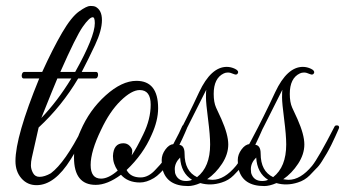

<svg xmlns="http://www.w3.org/2000/svg" viewBox="-20 -622 1161 646"><path d="M32 -80Q32 -163 112 -358H60Q55 -358 53.5 -363.5Q52 -369 54.5 -374.5Q57 -380 62 -380H122Q158 -459 189 -512Q220 -565 246 -583.5Q272 -602 283.5 -602Q295 -602 300 -600Q323 -589 323 -554.5Q323 -520 300 -471Q277 -422 255 -380H303Q308 -380 309.5 -374.5Q311 -369 308.5 -363.5Q306 -358 301 -358H243Q188 -265 110 -193L87 -91Q84 -78 84 -65.5Q84 -53 91 -40Q98 -27 113 -27Q130 -27 151 -39Q199 -75 257 -190Q261 -199 266.5 -201Q272 -203 273 -198.5Q274 -194 270 -184Q237 -115 218 -86Q164 1 103 1Q72 1 52 -22Q32 -45 32 -80ZM233 -380Q299 -498 299 -544Q299 -564 292 -564Q281 -564 258.5 -532Q236 -500 183 -380ZM220 -358H173Q161 -330 119 -225Q173 -281 220 -358Z M439 -350Q512 -350 512 -258Q512 -216 490 -168Q462 -103 406 -50Q419 -25 453 -25Q480 -25 504 -52Q534 -83 547 -106.5Q560 -130 566 -141Q572 -152 581.5 -172.5Q591 -193 593 -197.5Q595 -202 600 -202Q610 -203 610 -195Q610 -192 608 -188L602 -174Q596 -160 593 -154Q590 -148 582.5 -132.5Q575 -117 569.5 -108Q564 -99 554.5 -84Q545 -69 537.5 -60Q530 -51 519 -40Q508 -29 498 -23Q473 -8 451 -8Q410 -8 387 -34Q341 0 302 0Q229 0 229 -92Q229 -134 251 -182Q281 -252 335.5 -301Q390 -350 439 -350ZM450 -319Q423 -319 386 -283Q349 -247 320 -185Q285 -113 285 -67Q285 -21 320 -21Q345 -21 376 -48Q360 -71 360 -97Q362 -140 395 -140Q408 -140 416.5 -131Q425 -122 425 -114.5Q425 -107 423 -99Q440 -124 462 -170Q487 -221 487 -270Q487 -319 450 -319Z M677 -19Q690 -17 695 -17Q735 -17 774 -64Q795 -90 849 -195Q851 -200 856 -200Q865 -201 865 -193Q865 -191 860.5 -181.5Q856 -172 852 -162.5Q848 -153 839 -135Q830 -117 823.5 -106Q817 -95 807 -79Q797 -63 787 -54L766 -32Q749 -15 726 -8Q689 4 654 -6Q631 4 613 4Q542 4 527 -52Q524 -65 524 -83.5Q524 -102 536.5 -119Q549 -136 563 -137Q614 -234 650 -312Q690 -397 743 -397Q757 -397 770.5 -390.5Q784 -384 780.5 -376Q777 -368 766 -373Q755 -378 747 -378Q739 -378 733 -375Q699 -359 699 -306Q699 -278 707 -260Q715 -242 725 -221Q748 -169 748 -136Q748 -103 727 -71Q706 -39 677 -19ZM643 -26Q687 -60 687 -136Q687 -167 680 -221Q673 -275 673 -294Q673 -313 674 -320Q598 -168 580 -135Q601 -135 601 -105Q601 -46 643 -26ZM568 -53Q568 -47 569 -40Q577 -13 606 -13Q618 -13 626 -17Q589 -40 586 -92Q568 -74 568 -53Z M933 -19Q946 -17 951 -17Q991 -17 1030 -64Q1051 -90 1105 -195Q1107 -200 1112 -200Q1121 -201 1121 -193Q1121 -191 1116.5 -181.5Q1112 -172 1108 -162.5Q1104 -153 1095 -135Q1086 -117 1079.5 -106Q1073 -95 1063 -79Q1053 -63 1043 -54L1022 -32Q1005 -15 982 -8Q945 4 910 -6Q887 4 869 4Q798 4 783 -52Q780 -65 780 -83.5Q780 -102 792.5 -119Q805 -136 819 -137Q870 -234 906 -312Q946 -397 999 -397Q1013 -397 1026.5 -390.5Q1040 -384 1036.5 -376Q1033 -368 1022 -373Q1011 -378 1003 -378Q995 -378 989 -375Q955 -359 955 -306Q955 -278 963 -260Q971 -242 981 -221Q1004 -169 1004 -136Q1004 -103 983 -71Q962 -39 933 -19ZM899 -26Q943 -60 943 -136Q943 -167 936 -221Q929 -275 929 -294Q929 -313 930 -320Q854 -168 836 -135Q857 -135 857 -105Q857 -46 899 -26ZM824 -53Q824 -47 825 -40Q833 -13 862 -13Q874 -13 882 -17Q845 -40 842 -92Q824 -74 824 -53Z"/></svg>

Font: Great Vibes
Style: Regular
Weight: 400
Designer: Robert E. Leuschke
Foundry: Robert E. Leuschke
Version: Version 1.001